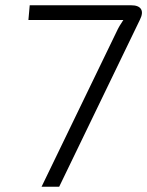

<svg xmlns="http://www.w3.org/2000/svg" viewBox="-20 -710 560 730"><path d="M93 -690H478Q507 -690 516 -675.5Q525 -661 512 -635L205 0H138L423 -589Q433 -611 449 -634H88Z"/></svg>

Font: Exo 2.0 Light
Style: Italic
Weight: 300
Italic angle: -8°
Designer: Natanael Gama
Version: Version 1.001;PS 001.001;hotconv 1.0.70;makeotf.lib2.5.58329